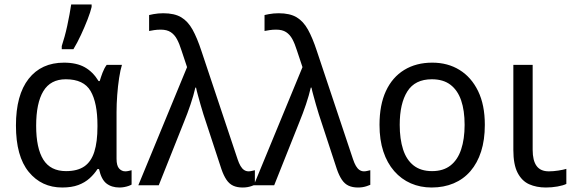

<svg xmlns="http://www.w3.org/2000/svg" viewBox="-20 -825 2559 855"><path d="M274 -63Q325 -63 355.5 -84Q386 -105 400 -149Q414 -193 414 -261V-267Q414 -367 383.5 -419.5Q353 -472 273 -472Q205 -472 173 -419Q141 -366 141 -265Q141 -165 173 -114Q205 -63 274 -63ZM257 10Q165 10 108 -59.5Q51 -129 51 -266Q51 -402 107.5 -474Q164 -546 265 -546Q321 -546 357.5 -525.5Q394 -505 419 -464H424Q429 -481 436.5 -501Q444 -521 455 -536H523Q516 -514 510.5 -478Q505 -442 502 -402Q499 -362 499 -326V-118Q499 -87 510.5 -74.5Q522 -62 538 -62Q545 -62 553.5 -64Q562 -66 566 -67V-3Q561 0 552.5 3Q544 6 533.5 8Q523 10 512 10Q477 10 454 -8Q431 -26 421 -72H414Q400 -50 379 -31Q358 -12 328.5 -1Q299 10 257 10ZM255 -620Q261 -638 267.5 -661.5Q274 -685 279.5 -710.5Q285 -736 289.5 -760.5Q294 -785 297 -805H388V-794Q383 -772 370 -738.5Q357 -705 340.5 -669.5Q324 -634 307 -606H255Z M596 0 813 -526 788 -601Q779 -630 768 -650.5Q757 -671 740 -682Q723 -693 696 -693Q680 -693 667 -691Q654 -689 644 -687V-758Q653 -760 663 -762Q673 -764 684.5 -765Q696 -766 707 -766Q757 -766 787 -748Q817 -730 837.5 -693Q858 -656 877 -598L1038 -116Q1044 -98 1051 -86Q1058 -74 1067 -68Q1076 -62 1087 -62Q1094 -62 1102 -64Q1110 -66 1115 -67V-2Q1108 1 1099 4Q1090 7 1080.5 8.5Q1071 10 1060 10Q1036 10 1018.5 2Q1001 -6 988.5 -24.5Q976 -43 966 -72L899 -276Q893 -294 886 -315.5Q879 -337 873 -359Q867 -381 861.5 -400.5Q856 -420 853 -435H850Q842 -400 828.5 -360Q815 -320 799 -281L687 0Z M1110 0 1327 -526 1302 -601Q1293 -630 1282 -650.5Q1271 -671 1254 -682Q1237 -693 1210 -693Q1194 -693 1181 -691Q1168 -689 1158 -687V-758Q1167 -760 1177 -762Q1187 -764 1198.5 -765Q1210 -766 1221 -766Q1271 -766 1301 -748Q1331 -730 1351.5 -693Q1372 -656 1391 -598L1552 -116Q1558 -98 1565 -86Q1572 -74 1581 -68Q1590 -62 1601 -62Q1608 -62 1616 -64Q1624 -66 1629 -67V-2Q1622 1 1613 4Q1604 7 1594.5 8.5Q1585 10 1574 10Q1550 10 1532.5 2Q1515 -6 1502.5 -24.5Q1490 -43 1480 -72L1413 -276Q1407 -294 1400 -315.5Q1393 -337 1387 -359Q1381 -381 1375.5 -400.5Q1370 -420 1367 -435H1364Q1356 -400 1342.5 -360Q1329 -320 1313 -281L1201 0Z M2139 -269Q2139 -202 2122.5 -150.5Q2106 -99 2075 -63Q2044 -27 2000 -8.5Q1956 10 1902 10Q1852 10 1809.5 -8.5Q1767 -27 1735.5 -63Q1704 -99 1687 -150.5Q1670 -202 1670 -269Q1670 -358 1698.5 -419.5Q1727 -481 1780 -513.5Q1833 -546 1905 -546Q1974 -546 2026.5 -513.5Q2079 -481 2109 -419.5Q2139 -358 2139 -269ZM1760 -269Q1760 -206 1775 -159.5Q1790 -113 1822 -88Q1854 -63 1904 -63Q1954 -63 1986 -88Q2018 -113 2033.5 -159.5Q2049 -206 2049 -269Q2049 -333 2033.5 -378Q2018 -423 1986 -447.5Q1954 -472 1903 -472Q1828 -472 1794 -418Q1760 -364 1760 -269Z M2352 -158Q2352 -110 2369.5 -86Q2387 -62 2424 -62Q2444 -62 2466.5 -65.5Q2489 -69 2502 -73V-6Q2488 1 2462.5 5.5Q2437 10 2411 10Q2369 10 2336.5 -4.5Q2304 -19 2285 -55.5Q2266 -92 2266 -157V-536H2352Z"/></svg>

Font: Noto Sans Display
Style: Regular
Weight: 400
Designer: Monotype Design Team
Foundry: Monotype Imaging Inc.
Version: Version 2.003